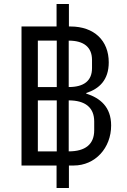

<svg xmlns="http://www.w3.org/2000/svg" viewBox="-20 -831 640 964"><path d="M326 0H350C458 0 538 -88 538 -201C538 -294 483 -339 413 -361V-364C478 -385 526 -429 526 -518C526 -627 453 -698 334 -698H326V-811H264V-698H88V0H264V113H326ZM170 -394V-627H265V-394ZM325 -627C401 -627 442 -594 442 -530V-489C442 -425 401 -394 325 -394ZM170 -71V-327H265V-71ZM325 -327C408 -327 453 -291 453 -221V-177C453 -106 408 -71 325 -71Z"/></svg>

Font: IBM Plex Mono
Style: Regular
Weight: 400
Monospace: yes
Designer: Mike Abbink, Paul van der Laan, Pieter van Rosmalen
Foundry: Bold Monday
Version: Version 2.004